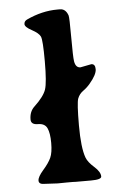

<svg xmlns="http://www.w3.org/2000/svg" viewBox="-52 -744 507 782"><g transform="rotate(-5 202.0 -353.0)"><path d="M64.5 -269Q64.5 -301.3 85 -320.3Q124.5 -357.4 133.8 -385.3Q143.1 -413.1 143.1 -500Q143.1 -586.9 136.2 -601.6Q129.4 -616.2 101.6 -631.1Q73.7 -646 73.7 -658Q73.7 -669.9 85.9 -675.8Q149.4 -705.6 212.4 -705.6H222.7Q246.1 -705.6 255.9 -677.7Q258.8 -669.4 258.8 -588.6Q258.8 -507.8 261.7 -489.7Q266.1 -462.9 285.6 -462.9L330.6 -471.7Q346.7 -471.7 346.7 -450Q346.7 -428.2 316.9 -393.1Q304.7 -378.4 288.6 -366.9Q272.5 -355.5 265.6 -337.4Q258.8 -319.3 258.8 -227.8Q258.8 -136.2 273.9 -95.2Q281.2 -75.7 306.2 -53.7Q331.1 -31.7 331.1 -12.7Q331.1 0 288.6 0H225.6L213.4 -0.5H189L152.3 0L97.7 -2.9Q75.2 -2.9 75.2 -18.1Q75.2 -33.2 98.1 -59.3Q121.1 -85.4 130.6 -106.2Q140.1 -127 140.1 -166.7Q140.1 -206.5 130.6 -227.1Q121.1 -247.6 92.8 -247.6Q64.5 -247.6 64.5 -269Z"/></g></svg>

Font: Averia Serif Libre RX
Style: Bold
Weight: 700
Version: Version 1.002